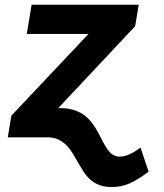

<svg xmlns="http://www.w3.org/2000/svg" viewBox="-20 -565 674 790"><path d="M26.6 -88.8 344.1 -425.4H90.2L110.1 -545.5H550.8L536.2 -457.4L219.5 -120H229.4Q262.4 -120 286.8 -111.5Q311.1 -103 329.2 -89Q347.3 -74.9 360.3 -57Q373.2 -39.1 383.5 -20.2Q393.8 -1.4 402.7 16.5Q411.6 34.4 421.5 48.5Q431.5 62.5 443.7 71Q456 79.5 472.7 79.5Q484.4 79.5 495.7 76.2Q507.1 72.8 517.9 67.5Q528.8 62.1 538.9 55.4Q549 48.7 558.2 42.3L591.3 141Q577.1 152.3 560.5 163.2Q544 174 524.5 184.3Q485.8 204.5 438.2 204.5Q408.7 204.5 387.4 195.8Q366.1 187.1 350.3 172.8Q334.5 158.4 322.8 139.9Q311.1 121.4 300.2 102.3Q289.4 83.1 278.2 64.8Q267 46.5 252.7 32.1Q238.3 17.8 219.3 8.9Q200.3 0 173.7 0H12.1Z"/></svg>

Font: Inter P
Style: Bold Italic
Weight: 700
Italic angle: 9.39999°
Designer: Rasmus Andersson
Foundry: rsms
Version: Version 3.018;git-588b23468